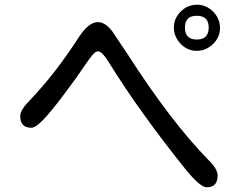

<svg xmlns="http://www.w3.org/2000/svg" viewBox="-20 -820 1040 816"><path d="M816 -604Q776 -604 747.5 -634Q719 -664 719 -703Q719 -742 748 -771Q777 -800 818 -800Q844 -800 866 -786.5Q888 -773 901.5 -750.5Q915 -728 915 -702Q915 -661 885 -632.5Q855 -604 816 -604ZM816 -652Q867 -652 867 -703Q867 -753 816 -753Q766 -753 766 -703Q766 -652 816 -652ZM858 -24Q832 -24 773 -95Q678 -213 594 -329.5Q510 -446 438 -562Q413 -602 396 -602Q386 -602 372 -585Q358 -568 340.5 -542Q323 -516 303 -488Q283 -461 256.5 -425Q230 -389 202.5 -355Q175 -321 151.5 -299Q128 -277 113 -277Q66 -277 66 -327Q66 -353 108 -395Q164 -454 215 -520Q266 -586 313 -659Q356 -726 396 -726Q427 -726 457 -687L522 -590Q707 -302 866 -140Q905 -102 905 -74Q905 -24 858 -24Z"/></svg>

Font: Huninn
Style: Regular
Weight: 400
Designer: justfont
Foundry: justfont
Version: Version 1.003